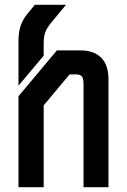

<svg xmlns="http://www.w3.org/2000/svg" viewBox="-20 -780 529 800"><path d="M98 -727C68 -692 57 -659 57 -607V-423L162 -548V-592C162 -639 167 -655 202 -696L255 -760H125ZM432 -450C432 -553 362 -570 316 -570H217L57 -379V0H162V-341L270 -470H295C322 -470 328 -460 328 -428V0H432Z"/></svg>

Font: Tekex
Style: Regular
Weight: 400
Designer: NC Empire
Foundry: NC Empire
Version: Version 1.001;hotconv 1.0.109;makeotfexe 2.5.65596